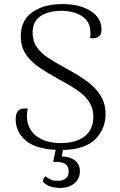

<svg xmlns="http://www.w3.org/2000/svg" viewBox="-20 -723 590 942"><path d="M289 13 283 45Q324 45 348 64.5Q372 84 372 117Q372 154 345 176.5Q318 199 275 199Q219 199 191 169V167Q191 160 194.5 152.5Q198 145 203 142Q216 152 228.5 158Q241 164 264 164Q288 164 302.5 152.5Q317 141 317 118Q317 71 256 71L241 72L253 12Q155 8 106 -34Q57 -76 57 -138Q57 -164 67.5 -177.5Q78 -191 104 -191L116 -190Q112 -174 112 -151Q114 -89 159 -55Q204 -21 279 -21Q352 -21 395 -54Q438 -87 438 -150Q438 -190 419.5 -220Q401 -250 366.5 -275Q332 -300 269 -334Q202 -371 164.5 -398Q127 -425 104.5 -460.5Q82 -496 82 -545Q82 -624 139 -663.5Q196 -703 285 -703Q372 -703 425 -669Q478 -635 478 -577Q478 -560 471.5 -550.5Q465 -541 449 -537Q441 -535 436 -535Q433 -535 421 -537Q424 -548 424 -558Q424 -567 423 -572Q421 -619 381 -644.5Q341 -670 279 -670Q220 -670 180 -644.5Q140 -619 140 -562Q140 -521 161 -491.5Q182 -462 213.5 -441Q245 -420 303 -388Q368 -353 409 -322.5Q450 -292 474 -253Q498 -214 498 -163Q498 -92 448.5 -41Q399 10 289 13Z"/></svg>

Font: Arima Madurai Light
Style: Regular
Weight: 300
Designer: Joana Correia and Natanael Gama
Foundry: NDISCOVER
Version: Version 1.019